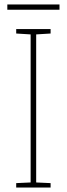

<svg xmlns="http://www.w3.org/2000/svg" viewBox="-20 -845 300 865"><path d="M248 -825H13V-801H248ZM208 0V-20L143 -23V-690L208 -694V-714H53V-694L118 -690V-23L53 -20V0Z"/></svg>

Font: Noto Sans Georgian SemiCondensed Thin
Style: Regular
Weight: 100
Width: 4
Designer: Monotype Design Team, Akaki Razmadze
Foundry: Google LLC
Version: Version 2.005